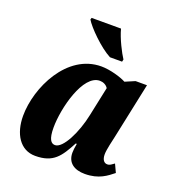

<svg xmlns="http://www.w3.org/2000/svg" viewBox="-139 -878 921 1000"><g transform="rotate(20 321.5 -378.0)"><path d="M358 -606H425L428 -619C410 -646 374 -715 361 -766H198L195 -756C216 -720 298 -637 358 -606ZM167 10C267 10 299 -38 344 -123H350C346 -102 344 -85 344 -72C344 -16 384 10 442 10C520 10 560 -24 593 -50L572 -95C557 -85 550 -77 535 -77C518 -77 505 -91 505 -122C505 -148 519 -204 524 -227L589 -535H526L472 -512C445 -527 382 -546 333 -546C143 -546 37 -321 37 -165C37 -66 83 10 167 10ZM245 -78C223 -78 207 -97 207 -162C207 -269 258 -473 351 -473C369 -473 387 -465 397 -449L363 -288C342 -185 289 -78 245 -78Z"/></g></svg>

Font: Noto Serif Condensed Black
Style: Italic
Weight: 900
Width: 3
Italic angle: -12°
Designer: Monotype Design Team
Foundry: Monotype Imaging Inc.
Version: Version 2.013